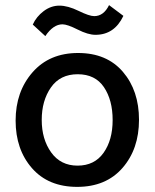

<svg xmlns="http://www.w3.org/2000/svg" viewBox="-20 -721 604 750"><path d="M353 -585Q324 -585 283.5 -605.5Q243 -626 224 -626Q188 -626 157 -580L108 -625Q122 -656 150.5 -677.5Q179 -699 212 -699Q245 -699 287 -678.5Q329 -658 348 -658Q385 -658 406 -701L462 -659Q427 -585 353 -585ZM420 -252Q420 -330 386 -380.5Q352 -431 283.5 -431Q215 -431 179 -379.5Q143 -328 143 -252.5Q143 -177 180 -125.5Q217 -74 283 -74Q349 -74 384.5 -124Q420 -174 420 -252ZM523 -253Q523 -139 458.5 -65Q394 9 281.5 9Q169 9 105 -64Q41 -137 41 -250Q41 -363 107 -438.5Q173 -514 285 -514Q397 -514 460 -440.5Q523 -367 523 -253Z"/></svg>

Font: Hind Medium
Style: Regular
Weight: 500
Designer: Manushi Parikh, Satya Rajpurohit
Foundry: Indian Type Foundry
Version: Version 1.201;PS 1.0;hotconv 1.0.78;makeotf.lib2.5.61930; tt